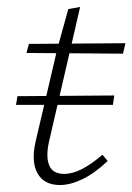

<svg xmlns="http://www.w3.org/2000/svg" viewBox="-20 -523 380 551"><path d="M152 8Q107 8 88 -25Q69 -58 82 -116L145 -385L176 -497L210 -503L121 -118Q111 -74 121 -49Q131 -24 164 -24Q189 -24 216.5 -38.5Q244 -53 274 -79L289 -61Q252 -26 217 -9Q182 8 152 8ZM26 -222 30 -247 308 -249 304 -222ZM56 -371 63 -397 340 -399 333 -369Z"/></svg>

Font: Ysabeau Infant ExtraLight
Style: Italic
Weight: 250
Italic angle: -12°
Designer: Christian Thalmann (Catharsis Fonts)
Version: Version 2.001;gftools[0.9.30]; featfreeze: ss01,ss02,lnum